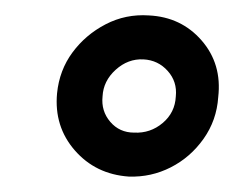

<svg xmlns="http://www.w3.org/2000/svg" viewBox="-20 -692 325 249"><path d="M54 -571Q57 -601 74 -624Q91 -647 117 -660.5Q143 -674 173 -672Q215 -670 241.5 -639.5Q268 -609 263 -566Q261 -536 244 -512Q227 -488 201.5 -475Q176 -462 147 -463Q104 -466 77 -497Q50 -528 54 -571ZM154 -520Q175 -519 191 -532.5Q207 -546 208 -567Q210 -586 197.5 -600Q185 -614 166 -615Q146 -616 130 -601.5Q114 -587 113 -567Q111 -548 123 -534Q135 -520 154 -520Z"/></svg>

Font: Josefin Sans Thin Medium
Style: Italic
Weight: 500
Italic angle: -7°
Version: Version 2.000